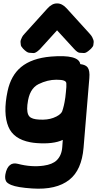

<svg xmlns="http://www.w3.org/2000/svg" viewBox="-20 -853 581 1150"><path d="M374.5 -298.8Q372.1 -269.5 366.7 -241.2Q363.3 -222.2 357.4 -201.7Q354 -189 352.5 -186.5L352.1 -185.5L351.6 -184.6Q340.8 -162.6 299.3 -147Q264.2 -133.8 214.8 -136.7Q171.4 -138.7 156.2 -155.3Q138.7 -174.3 144 -225.1Q144.5 -228.5 145 -231.4Q154.8 -321.3 210.9 -349.1Q264.6 -375.5 317.4 -375.5Q350.1 -375.5 363.3 -370.1Q377.4 -364.7 377.4 -353V-349.6V-348.6Q378.9 -338.9 374.5 -298.8ZM462.4 -468.8Q461.4 -468.8 460.9 -468.8Q452.1 -527.8 285.2 -514.2Q170.4 -504.4 106 -451.2Q45.4 -400.9 25.4 -307.1Q-2.9 -173.8 30.3 -93.8Q61 -20 161.1 -1Q178.7 2.4 198.2 3.9Q298.8 11.7 356 -15.1L353 26.9Q349.6 78.1 319.3 107.4Q293.9 131.8 241.2 139.2Q168 149.4 87.4 128.4Q57.1 120.6 39.1 136.2Q19.5 151.9 12.2 191.4Q7.8 217.3 16.6 232.9Q22.9 244.6 47.4 254.9Q83.5 270 172.9 275.9Q317.4 285.6 395.5 223.6Q469.2 165.5 480.5 31.7L515.1 -385.3Q519 -429.7 504.9 -449.2Q493.2 -464.8 462.4 -468.8ZM321.8 -832.5Q291.5 -833 263.7 -801.8L128.9 -652.8Q115.2 -638.2 112.1 -630.6Q108.9 -623 105.5 -615.5Q102.1 -607.9 103 -599.9Q104 -591.8 104.7 -583.5Q105.5 -575.2 118.2 -561.5Q141.1 -538.1 154.3 -537.1Q167.5 -536.1 180.4 -535.2Q193.4 -534.2 216.3 -555.7Q218.3 -557.6 220.7 -560.1L321.8 -671.4L423.8 -560.1Q444.3 -537.6 457.3 -536.9Q470.2 -536.1 483.2 -535.4Q496.1 -534.7 519 -555.7Q522.5 -558.6 525.4 -561.5Q538.1 -574.7 539.1 -583Q540 -591.3 541 -599.4Q542 -607.4 538.8 -615.2Q535.6 -623 532.2 -630.6Q528.8 -638.2 515.6 -652.8L379.9 -802.2Q352.1 -833 321.8 -832.5Z"/></svg>

Font: Comic Relief
Style: Bold
Weight: 700
Designer: Jeff Davis
Foundry: Loudifier
Version: Version 1.200; ttfautohint (v1.8.4.7-5d5b)